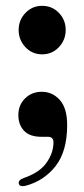

<svg xmlns="http://www.w3.org/2000/svg" viewBox="-20 -467 289 659"><path d="M124.5 -280.5Q90.5 -280.5 67.2 -305.2Q44 -330 44 -364Q44 -398.5 67.5 -422.8Q91 -447 124.5 -447Q159 -447 182.2 -422.8Q205.5 -398.5 205.5 -364Q205.5 -330 182.2 -305.2Q159 -280.5 124.5 -280.5ZM122 2.5Q82 2.5 62.5 -18.2Q43 -39 43 -72Q43 -106.5 66 -129.2Q89 -152 123.5 -152Q160 -152 185.2 -124Q210.5 -96 210.5 -37.5Q210.5 52 171 102.8Q131.5 153.5 68.5 170.5Q47 175.5 44.5 163Q42 150.5 63 143.5Q117 124.5 140.2 90.8Q163.5 57 163.5 22Q163.5 2.5 144.5 2.5Z"/></svg>

Font: Fraunces 72pt S000 SemiBold
Style: Regular
Weight: 600
Version: Version 1.000; ttfautohint (v1.8.3)